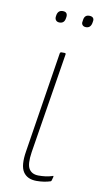

<svg xmlns="http://www.w3.org/2000/svg" viewBox="-77 -669 375 714"><g transform="rotate(10 110.5 -311.5)"><path d="M114 8Q79 8 63.5 -15.5Q48 -39 57 -94L117 -474Q118 -479 123 -479H134Q140 -479 139 -474L78 -94Q71 -48 82 -30.5Q93 -13 118 -13Q131 -13 143.5 -14.5Q156 -16 169 -20Q175 -24 173 -16L170 -5Q169 -1 167 0Q155 4 141.5 6Q128 8 114 8ZM196 -587Q187 -587 182.5 -592.5Q178 -598 180 -606L181 -613Q184 -631 201 -631Q211 -631 215.5 -626Q220 -621 218 -612L217 -606Q213 -587 196 -587ZM96 -587Q87 -587 82.5 -592.5Q78 -598 79 -606L80 -613Q84 -631 101 -631Q111 -631 115 -626Q119 -621 118 -612L117 -606Q114 -587 96 -587Z"/></g></svg>

Font: Sofia Sans Condensed Thin
Style: Italic
Weight: 250
Italic angle: -9°
Version: Version 4.100